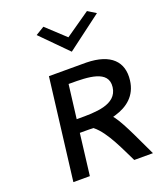

<svg xmlns="http://www.w3.org/2000/svg" viewBox="-174 -1112 1032 1215"><g transform="rotate(-20 342.0 -504.5)"><path d="M207 -964 380 -789 613 -964 558 -998 391 -882 265 -999ZM664 -493C679 -614 607 -690 443 -693H191L107 -10H218L252 -289H295C310 -289 325 -289 340 -288H344L346 -286C419 -228 478 -87 517 -10H643C605 -88 538 -242 494 -301L485 -312L502 -317C583 -341 652 -392 664 -493ZM274 -377H263L291 -604H302C420 -604 560 -602 546 -490C532 -376 388 -377 274 -377Z"/></g></svg>

Font: Bluebird
Style: LiExtObl
Weight: 300
Designer: Jasper
Foundry: Cannot Into Space Fonts
Version: Version 0.98